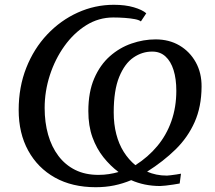

<svg xmlns="http://www.w3.org/2000/svg" viewBox="-20 -771 896 802"><path d="M380 11Q281.5 11 209.5 -29.2Q137.5 -69.5 97.8 -142Q58 -214.5 58 -311.5Q58 -407.5 89.8 -487.8Q121.5 -568 177.2 -627Q233 -686 304.8 -718.5Q376.5 -751 455.5 -751Q503.5 -751 539 -740.5Q574.5 -730 591 -715.5L568.5 -681.5Q561.5 -687.5 543.5 -691Q525.5 -694.5 501.8 -696.2Q478 -698 453 -698Q392 -698 340 -665.5Q288 -633 249 -578.5Q210 -524 188.2 -456.8Q166.5 -389.5 166.5 -320Q166.5 -259.5 181 -208.5Q195.5 -157.5 224 -119.8Q252.5 -82 294.2 -61.2Q336 -40.5 391 -40.5Q414.5 -40.5 435.2 -43.8Q456 -47 475 -52.5Q440.5 -78.5 412 -114.2Q383.5 -150 366.2 -197.5Q349 -245 349 -307Q349 -386.5 373.5 -443.2Q398 -500 438.8 -536Q479.5 -572 529.5 -589.2Q579.5 -606.5 630 -606.5Q686.5 -606.5 729.8 -581Q773 -555.5 797.8 -510.8Q822.5 -466 822 -409Q821.5 -325 793 -261Q764.5 -197 713.5 -147Q662.5 -97 594.5 -54Q613 -46 633.2 -41.8Q653.5 -37.5 677.5 -37.5Q682 -37.5 693.2 -39Q704.5 -40.5 716.8 -42.2Q729 -44 736 -45.5L730.5 -4.5Q720 -2.5 703.8 0Q687.5 2.5 672.2 4.2Q657 6 649 6Q616 6 585.5 -0.2Q555 -6.5 528 -18.5Q493.5 -4 457.2 3.5Q421 11 380 11ZM545.5 -81Q599 -115 637.2 -161Q675.5 -207 696 -265.2Q716.5 -323.5 716.5 -392Q716.5 -441.5 705 -478.2Q693.5 -515 671.2 -535.2Q649 -555.5 616.5 -555.5Q574.5 -556 537.8 -531Q501 -506 478 -450Q455 -394 455 -301.5Q455 -252 465.8 -210.5Q476.5 -169 497 -136.5Q517.5 -104 545.5 -81Z"/></svg>

Font: Merriweather 24pt
Style: Italic
Weight: 400
Italic angle: -7.8°
Designer: Eben Sorkin
Foundry: Eben Sorkin
Version: Version 2.101